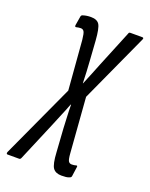

<svg xmlns="http://www.w3.org/2000/svg" viewBox="-181 -562 644 824"><g transform="rotate(20 141.0 -150.5)"><path d="M203 191Q176 191 164 174.5Q152 158 149 103L142 -2Q141 -29 139.5 -55.5Q138 -82 138 -109H136Q126 -82 114.5 -55.5Q103 -29 92 -1L16 179Q13 185 8 185H-45Q-52 185 -49 175L106 -162L88 -387Q85 -416 80 -424Q75 -432 65 -432Q56 -432 44 -429Q39 -428 39 -436L46 -478Q47 -484 52 -486Q69 -492 90 -492Q118 -492 128.5 -475.5Q139 -459 143 -403L149 -314Q151 -289 152 -264Q153 -239 154 -213H155Q166 -239 176 -264Q186 -289 196 -314L264 -480Q265 -486 272 -486H326Q335 -486 330 -476L187 -163L206 87Q208 115 213 123Q218 131 228 131Q239 131 249 128Q254 127 253 134L247 177Q246 183 241 185Q233 189 223.5 190Q214 191 203 191Z"/></g></svg>

Font: Sofia Sans Extra Condensed
Style: Italic
Weight: 400
Italic angle: -9°
Designer: Botio Nikoltchev, Ani Petrova
Foundry: lettersoup
Version: Version 4.101; ttfautohint (v1.8.4.7-5d5b)